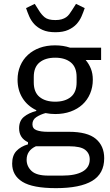

<svg xmlns="http://www.w3.org/2000/svg" viewBox="-20 -763 571 995"><path d="M520 57Q520 137 457.5 174.5Q395 212 270 212Q149 212 96 179Q43 146 43 85Q43 43 65 19.5Q87 -4 125 -15V-26Q79 -48 79 -98Q79 -137 104 -157.5Q129 -178 168 -188V-192Q122 -214 96.5 -255Q71 -296 71 -350Q71 -389 85 -422Q99 -455 124.5 -478.5Q150 -502 185.5 -515Q221 -528 265 -528Q308 -528 343 -516H504V-452H424Q441 -432 451 -407Q461 -382 461 -350Q461 -311 447 -278Q433 -245 407.5 -221.5Q382 -198 346 -185Q310 -172 266 -172Q241 -172 216 -177Q190 -170 169 -156.5Q148 -143 148 -119Q148 -96 170 -88Q192 -80 227 -80H337Q433 -80 476.5 -43.5Q520 -7 520 57ZM266 -236Q317 -236 347 -260.5Q377 -285 377 -336V-364Q377 -415 347 -439.5Q317 -464 266 -464Q215 -464 185 -439.5Q155 -415 155 -364V-336Q155 -285 185 -260.5Q215 -236 266 -236ZM445 63Q445 32 421.5 13.5Q398 -5 338 -5H166Q118 17 118 65Q118 99 143.5 123Q169 147 230 147H304Q371 147 408 126Q445 105 445 63ZM267 -596Q227 -596 200.5 -608Q174 -620 157.5 -638Q141 -656 131.5 -678Q122 -700 115 -721L160 -743L181 -710Q194 -688 211.5 -673.5Q229 -659 267 -659Q286 -659 299.5 -663Q313 -667 322.5 -673.5Q332 -680 339 -689.5Q346 -699 353 -710L374 -743L419 -721Q412 -700 402.5 -678Q393 -656 376.5 -638Q360 -620 333.5 -608Q307 -596 267 -596Z"/></svg>

Font: IBM Plex Sans
Style: Regular
Weight: 400
Designer: Mike Abbink, Paul van der Laan, Pieter van Rosmalen
Foundry: Bold Monday
Version: Version 3.005